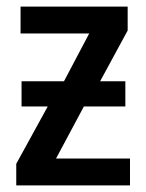

<svg xmlns="http://www.w3.org/2000/svg" viewBox="-20 -559 440 579"><path d="M365 -539V-467L282 -314H358V-238H233L149 -81H372V0H29V-65L124 -238H45V-314H173L249 -458H42V-539Z"/></svg>

Font: Noto Sans Display SemiCondensed Medium
Style: Regular
Weight: 500
Width: 4
Designer: Monotype Design Team
Foundry: Monotype Imaging Inc.
Version: Version 2.003